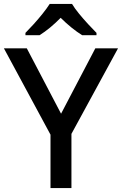

<svg xmlns="http://www.w3.org/2000/svg" viewBox="-20 -961 623 981"><path d="M292 -380 467 -714H583L345 -277V0H238V-273L0 -714H117ZM348 -941Q361 -919 383.5 -891.5Q406 -864 430.5 -837.5Q455 -811 473 -793V-781H400Q374 -797 345.5 -820Q317 -843 290 -870Q236 -815 182 -781H110V-793Q129 -812 152.5 -838Q176 -864 198 -891.5Q220 -919 234 -941Z"/></svg>

Font: Noto Sans Myanmar Medium
Style: Regular
Weight: 500
Designer: Monotype Design Team
Foundry: Monotype Imaging Inc.
Version: Version 2.107; ttfautohint (v1.8.4.7-5d5b)